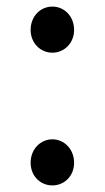

<svg xmlns="http://www.w3.org/2000/svg" viewBox="-20 -550 318 583"><path d="M139 -390C175 -390 205 -419 205 -459C205 -501 175 -530 139 -530C103 -530 73 -501 73 -459C73 -419 103 -390 139 -390ZM139 13C175 13 205 -15 205 -56C205 -97 175 -127 139 -127C103 -127 73 -97 73 -56C73 -15 103 13 139 13Z"/></svg>

Font: Noto Sans CJK KR Regular
Style: Regular
Weight: 400
Designer: Ryoko NISHIZUKA (kana & ideographs); Paul D. Hunt (Latin, Greek & Cyrillic); Wenlong ZHANG (bopomofo); Sandoll Communica
Foundry: Adobe Systems Incorporated
Version: Version 1.004;PS 1.004;hotconv 1.0.82;makeotf.lib2.5.63406